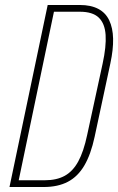

<svg xmlns="http://www.w3.org/2000/svg" viewBox="-20 -749 474 769"><path d="M18 0 171 -729H300Q344 -729 373.5 -713.5Q403 -698 417.5 -667.5Q432 -637 433 -594Q434 -551 422 -495L359 -201Q344 -131 318 -86.5Q292 -42 252 -21Q212 0 155 0ZM52 -13 41 -27H159Q207 -27 239.5 -45Q272 -63 293.5 -102.5Q315 -142 329 -208L391 -494Q406 -563 403 -609Q400 -655 375.5 -678.5Q351 -702 300 -702H182L199 -716Z"/></svg>

Font: Hubot Sans Condensed ExtraLight
Style: Italic
Weight: 200
Width: 3
Italic angle: -12.0243°
Designer: Deni Anggara
Foundry: GitHub, Inc., Subsidiary of Microsoft Corporation
Version: Version 2.000